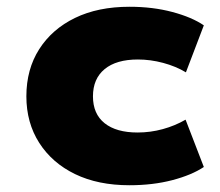

<svg xmlns="http://www.w3.org/2000/svg" viewBox="-20 -537 652 568"><path d="M363 11Q270 11 202 -22Q134 -55 96 -114.5Q58 -174 58 -252Q58 -332 96 -391.5Q134 -451 202 -484Q270 -517 363 -517Q432 -517 490 -501.5Q548 -486 583 -462L530 -323Q500 -341 462.5 -351Q425 -361 388 -361Q324 -361 289.5 -332.5Q255 -304 255 -252Q255 -200 289.5 -172.5Q324 -145 387 -145Q425 -145 461.5 -155Q498 -165 529 -183L583 -43Q547 -19 489.5 -4Q432 11 363 11Z"/></svg>

Font: Nunito Sans 7pt SemiExpanded Black
Style: Regular
Weight: 900
Width: 6
Designer: Vernon Adams
Foundry: Vernon Adams
Version: Version 3.101;gftools[0.9.27]